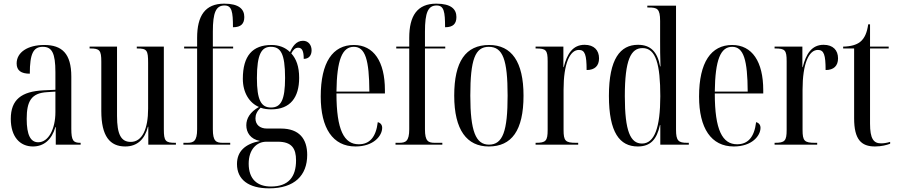

<svg xmlns="http://www.w3.org/2000/svg" viewBox="-20 -791 4905 1050"><path d="M160 10C220 10 263 -27 283 -96H285V0H421V-10H419C381 -10 370 -22 370 -87V-372C370 -498 319 -545 222 -545C133 -545 71 -506 71 -444C71 -405 96 -388 143 -388C143 -499 163 -535 214 -535C264 -535 283 -501 283 -396V-300L218 -297C97 -291 39 -246 39 -141C39 -43 89 10 160 10ZM189 -13C147 -13 126 -53 126 -141C126 -237 151 -282 237 -287L283 -290V-178C283 -85 245 -13 189 -13Z M665 10C731 10 772 -30 789 -98H791V0H942V-10H939C885 -10 876 -19 876 -84V-536H728V-526H730C784 -526 790 -516 790 -447V-197C790 -86 758 -15 695 -15C642 -15 620 -56 620 -157V-536H470V-526H473C525 -526 534 -516 534 -454V-184C534 -46 581 10 665 10Z M983 0H1239V-10H1199C1162 -10 1144 -18 1144 -84V-526H1255V-536H1144V-618C1144 -723 1161 -761 1208 -761C1248 -761 1254 -727 1254 -642C1299 -642 1316 -662 1316 -698C1316 -740 1288 -771 1206 -771C1102 -771 1058 -705 1058 -584V-536H987V-526H1058V-84C1058 -18 1038 -10 1003 -10H983Z M1452 239C1591 239 1660 168 1660 56C1660 -31 1617 -88 1516 -88H1440C1401 -88 1377 -109 1377 -144C1377 -164 1385 -182 1405 -202C1423 -195 1445 -193 1464 -193C1568 -193 1616 -259 1616 -365C1616 -428 1600 -469 1573 -499C1584 -520 1595 -530 1611 -530C1632 -530 1641 -512 1641 -469C1670 -469 1684 -489 1684 -516C1684 -544 1667 -568 1637 -568C1599 -568 1579 -535 1566 -506C1540 -532 1505 -545 1465 -545C1361 -545 1308 -486 1308 -360C1308 -284 1344 -228 1396 -206C1347 -178 1327 -143 1327 -106C1327 -67 1349 -30 1402 -20C1319 -4 1276 38 1276 106C1276 191 1339 239 1452 239ZM1462 -203C1408 -203 1385 -244 1385 -364C1385 -496 1411 -535 1461 -535C1514 -535 1539 -500 1539 -365C1539 -243 1516 -203 1462 -203ZM1462 229C1388 229 1340 190 1340 104C1340 27 1383 -16 1437 -16H1499C1576 -16 1599 21 1599 86C1599 176 1558 229 1462 229Z M1924 10C2024 10 2070 -49 2070 -92C2070 -108 2061 -119 2046 -123C2036 -39 2000 -2 1942 -2C1862 -2 1820 -79 1820 -280H2085V-298C2085 -454 2024 -545 1915 -545C1800 -545 1734 -451 1734 -263C1734 -90 1800 10 1924 10ZM2000 -290H1820C1822 -465 1852 -535 1915 -535C1978 -535 1999 -463 2000 -290Z M2143 0H2399V-10H2359C2322 -10 2304 -18 2304 -84V-526H2415V-536H2304V-618C2304 -723 2321 -761 2368 -761C2408 -761 2414 -727 2414 -642C2459 -642 2476 -662 2476 -698C2476 -740 2448 -771 2366 -771C2262 -771 2218 -705 2218 -584V-536H2147V-526H2218V-84C2218 -18 2198 -10 2163 -10H2143Z M2653 10C2778 10 2843 -77 2843 -268C2843 -453 2778 -545 2655 -545C2526 -545 2464 -454 2464 -268C2464 -79 2534 10 2653 10ZM2654 0C2582 0 2552 -73 2552 -268C2552 -465 2578 -535 2653 -535C2730 -535 2756 -465 2756 -268C2756 -74 2730 0 2654 0Z M2909 0H3142V-10H3131C3072 -10 3062 -20 3062 -81V-300C3062 -443 3096 -518 3146 -518C3179 -518 3188 -491 3188 -408C3233 -408 3256 -431 3256 -472C3256 -516 3229 -546 3177 -546C3112 -546 3081 -496 3063 -424H3061V-536H2909V-526H2912C2966 -526 2975 -517 2975 -456V-81C2975 -20 2965 -10 2910 -10H2909Z M3468 10C3538 10 3572 -29 3589 -107H3591V0H3747V-10H3738C3690 -10 3677 -21 3677 -82V-760H3520V-750H3527C3574 -750 3590 -744 3590 -676V-563C3590 -526 3590 -489 3592 -428H3590C3575 -509 3537 -546 3469 -546C3372 -546 3310 -469 3310 -267C3310 -66 3369 10 3468 10ZM3491 -6C3428 -6 3397 -72 3397 -265C3397 -464 3430 -528 3494 -528C3567 -528 3591 -438 3591 -265C3591 -93 3559 -6 3491 -6Z M3993 10C4093 10 4139 -49 4139 -92C4139 -108 4130 -119 4115 -123C4105 -39 4069 -2 4011 -2C3931 -2 3889 -79 3889 -280H4154V-298C4154 -454 4093 -545 3984 -545C3869 -545 3803 -451 3803 -263C3803 -90 3869 10 3993 10ZM4069 -290H3889C3891 -465 3921 -535 3984 -535C4047 -535 4068 -463 4069 -290Z M4216 0H4449V-10H4438C4379 -10 4369 -20 4369 -81V-300C4369 -443 4403 -518 4453 -518C4486 -518 4495 -491 4495 -408C4540 -408 4563 -431 4563 -472C4563 -516 4536 -546 4484 -546C4419 -546 4388 -496 4370 -424H4368V-536H4216V-526H4219C4273 -526 4282 -517 4282 -456V-81C4282 -20 4272 -10 4217 -10H4216Z M4765 10C4801 10 4830 2 4848 -5V-15C4827 -9 4813 -7 4798 -7C4757 -7 4738 -33 4738 -115V-526H4840V-536H4738V-658H4728C4722 -616 4710 -582 4683 -561C4663 -546 4634 -537 4591 -536V-526H4651V-144C4651 -28 4690 10 4765 10Z"/></svg>

Font: Noto Serif Display ExtraCondensed
Style: Regular
Weight: 400
Width: 2
Designer: Monotype Design Team
Foundry: Monotype Imaging Inc.
Version: Version 2.009